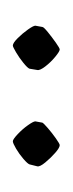

<svg xmlns="http://www.w3.org/2000/svg" viewBox="73 -739 113 299"><g transform="rotate(90 129.5 -589.5)"><path d="M171 -599Q172 -601 179.5 -607.5Q187 -614 195.5 -620Q204 -626 206 -626Q210 -626 218 -619Q226 -612 233 -603.5Q240 -595 239 -591L236 -579Q235 -576 227.5 -569.5Q220 -563 211.5 -558Q203 -553 200 -553Q197 -553 189 -560.5Q181 -568 175 -576.5Q169 -585 169 -588ZM22 -599Q22 -601 30 -607.5Q38 -614 46.5 -620Q55 -626 57 -626Q60 -626 68.5 -619Q77 -612 83.5 -603.5Q90 -595 89 -591L87 -579Q86 -576 78 -569.5Q70 -563 61.5 -558Q53 -553 51 -553Q47 -553 39.5 -560.5Q32 -568 26 -576.5Q20 -585 20 -588Z"/></g></svg>

Font: Grenze Gotisch ExtraLight
Style: Regular
Weight: 200
Designer: Renata Polastri
Foundry: Omnibus-Type
Version: Version 1.001